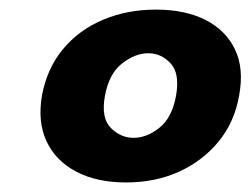

<svg xmlns="http://www.w3.org/2000/svg" viewBox="-20 -729 524 402"><path d="M67.9 -529.2Q78.5 -585.8 111.6 -625.8Q144.7 -665.9 195.2 -687.4Q245.7 -708.9 306.6 -708.9Q367.5 -708.9 410 -687.4Q452.5 -665.9 471.9 -625.8Q491.2 -585.8 480.7 -529.2Q471.2 -473.6 437.8 -432.8Q404.5 -392.1 354.8 -369.5Q305.1 -347 243.7 -347Q182.8 -347 139.8 -369.5Q96.8 -392.1 77.6 -432.8Q58.4 -473.6 67.9 -529.2ZM348.5 -528.2Q356.9 -574.7 337.4 -596.1Q317.9 -617.5 290.4 -617.5Q262.9 -617.5 235.5 -596.1Q208.1 -574.7 199.7 -528.2Q191.3 -482.2 211.9 -461.3Q232.5 -440.4 260 -440.4Q287 -440.4 313.5 -461.3Q340.1 -482.2 348.5 -528.2Z"/></svg>

Font: Poppins Variable
Style: Italic
Weight: 100
Italic angle: -10°
Designer: Jonny Pinhorn
Foundry: Indian Type Foundry
Version: Version 6.000